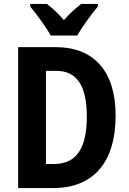

<svg xmlns="http://www.w3.org/2000/svg" viewBox="-20 -953 653 973"><path d="M237 -773H372C395 -816 445 -883 476 -920V-933H391C363 -911 335 -887 304 -851C275 -885 244 -913 218 -933H133V-920C164 -883 215 -814 237 -773ZM566 -368C566 -593 454 -714 264 -714H72V0H250C452 0 566 -129 566 -368ZM420 -363C420 -201 367 -122 254 -122H213V-594H265C367 -594 420 -522 420 -363Z"/></svg>

Font: Noto Sans Ethiopic Condensed
Style: Bold
Weight: 700
Width: 3
Designer: Monotype Design Team
Foundry: Monotype Imaging Inc.
Version: Version 2.102